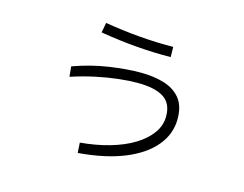

<svg xmlns="http://www.w3.org/2000/svg" viewBox="-91 -751 1182 930"><g transform="rotate(15 500.0 -286.0)"><path d="M364 36 361 -15Q440 -22 508 -41.5Q576 -61 626 -91.5Q676 -122 704 -161Q732 -200 732 -246Q732 -311 688 -339Q644 -367 556 -367Q514 -367 461 -361Q408 -355 349.5 -342.5Q291 -330 230 -310L225 -361Q314 -393 401 -406Q488 -419 557 -419Q625 -419 677 -403Q729 -387 759 -350Q789 -313 789 -248Q789 -173 739 -112.5Q689 -52 594.5 -13.5Q500 25 364 36ZM679 -529Q597 -528 509 -535Q421 -542 325 -558L334 -608Q424 -593 510 -586Q596 -579 678 -580Z"/></g></svg>

Font: Murecho Thin Light
Style: Regular
Weight: 300
Version: Version 1.010